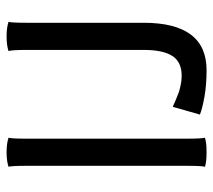

<svg xmlns="http://www.w3.org/2000/svg" viewBox="-52 -590 644 580"><g transform="rotate(-90 270.0 -300.0)"><path d="M213.9 -18.1 237.3 -100.1Q242.7 -97.7 258.8 -90.8Q274.9 -84 282.2 -81.5Q289.6 -79.1 303.2 -76.2Q316.9 -73.2 331.1 -73.2Q373 -73.2 391.1 -101.6Q409.2 -129.9 409.2 -188V-542Q409.2 -585.9 405.8 -596.2Q423.3 -602.1 450.2 -602.1Q476.6 -602.1 494.1 -596.2Q491.2 -587.4 491.2 -542V-188Q491.2 2 348.1 2Q302.2 2 266.4 -4.6Q230.5 -11.2 213.9 -18.1ZM59.1 -58.1V-542Q59.1 -587.4 56.2 -596.2Q73.7 -602.1 100.1 -602.1Q126.5 -602.1 144 -596.2Q141.1 -587.4 141.1 -542V-58.1Q141.1 -11.7 144 -2.9Q129.4 2 100.1 2Q70.8 2 56.2 -2.9Q59.1 -11.7 59.1 -58.1Z"/></g></svg>

Font: Nikodecs
Style: Medium
Weight: 500
Version: Version 0.29